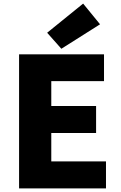

<svg xmlns="http://www.w3.org/2000/svg" viewBox="-20 -1047 670 1067"><path d="M86 0H569V-150H265V-308H514V-458H265V-596H558V-745H86ZM321 -776 536 -912 442 -1027 242 -865Z"/></svg>

Font: Noto Sans JP Black
Style: Regular
Weight: 900
Designer: Ryoko NISHIZUKA 西塚涼子 (kana, bopomofo & ideographs); Paul D. Hunt (Latin, Greek & Cyrillic); Sandoll Communications 산돌커뮤니
Foundry: Adobe
Version: Version 2.002;hotconv 1.0.116;makeotfexe 2.5.65601